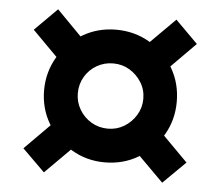

<svg xmlns="http://www.w3.org/2000/svg" viewBox="-46 -711 794 692"><g transform="rotate(5 351.0 -365.0)"><path d="M352 -125Q286 -125 231.5 -157.5Q177 -190 144.5 -244.5Q112 -299 112 -365Q112 -431 144.5 -486Q177 -541 231.5 -573Q286 -605 352 -605Q419 -605 473.5 -573Q528 -541 560 -486.5Q592 -432 592 -365Q592 -299 560 -244.5Q528 -190 473.5 -157.5Q419 -125 352 -125ZM353 -247Q385 -247 411.5 -263Q438 -279 454.5 -306Q471 -333 471 -365Q471 -398 454.5 -424.5Q438 -451 411.5 -467Q385 -483 352 -483Q320 -483 293 -467.5Q266 -452 250 -425Q234 -398 234 -365Q234 -333 250 -306Q266 -279 293 -263Q320 -247 353 -247ZM137 -70 56 -150 177 -272 257 -190ZM565 -70 444 -191 525 -272 646 -150ZM177 -457 56 -579 137 -660 257 -538ZM525 -457 444 -539 565 -660 646 -579Z"/></g></svg>

Font: M PLUS 2 Thin
Style: Bold
Weight: 700
Version: Version 1.001